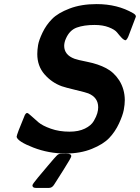

<svg xmlns="http://www.w3.org/2000/svg" viewBox="-20 -736 691 948"><path d="M62 -60.1Q62 -71.3 103 -168.9Q107.9 -177.7 113.8 -178.2Q118.7 -178.2 134.3 -163.6Q149.9 -148.9 169.9 -132.1Q189.9 -115.2 231 -100.6Q272 -85.9 323.2 -85.9Q368.2 -85.9 399.2 -101.1Q430.2 -116.2 443.1 -138.7Q456.1 -161.1 460.4 -177Q464.8 -192.9 464.8 -206.1Q464.8 -254.9 416 -274.9Q407.2 -278.8 354.5 -291.5Q301.8 -304.2 285.2 -310.1Q235.4 -328.1 199.7 -369.1Q164.1 -410.2 164.1 -469.2Q164.1 -489.3 168 -513.2Q171.9 -537.1 189.9 -575Q208 -612.8 237.1 -642.3Q266.1 -671.9 323.5 -693.8Q380.9 -715.8 457 -715.8Q560.1 -715.8 637.2 -670.9Q651.4 -663.1 650.9 -653.8Q650.9 -651.9 613.8 -556.2Q606.9 -540 600.1 -537.1Q591.3 -538.1 580.1 -550Q568.8 -562 557.9 -575.9Q546.9 -589.8 517.3 -601.3Q487.8 -612.8 446.8 -612.8Q395 -612.8 359.1 -599.9Q323.2 -586.9 305.2 -544.9Q297.4 -527.8 296.9 -509.8Q296.9 -464.8 348.1 -445.8Q360.4 -440.9 412.6 -430.4Q464.8 -419.9 503.9 -399.4Q543 -378.9 568.8 -338.9Q595.7 -295.9 596.2 -242.2Q596.2 -220.2 591.1 -193.1Q585.9 -166 567.4 -126Q548.8 -85.9 519.5 -54.9Q490.2 -23.9 433.6 -1Q377 22 304.2 22Q220.2 22 144 -7.6Q67.9 -37.1 62 -60.1ZM140.1 179.2Q140.1 173.3 167 141.1Q187 117.2 215.8 83Q252 40 261 31.5Q270 22.9 279.8 22.9H310.1Q332 22.9 332 35.2Q332 42 293.9 102.1Q267.1 144 247.1 175.8Q237.3 191.9 221.2 191.9H159.2Q140.1 192.4 140.1 179.2Z"/></svg>

Font: CMU Sans Serif
Style: BoldOblique
Weight: 700
Italic angle: -12°
Version: Version 0.7.0